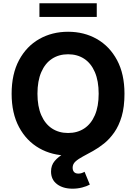

<svg xmlns="http://www.w3.org/2000/svg" viewBox="-20 -929 822 1159"><path d="M391 9.8Q294.4 9.8 217.1 -34.2Q139.8 -78.1 95 -161.6Q50.2 -245 50.2 -363.3Q50.2 -482.3 95 -566Q139.8 -649.7 217.1 -693.5Q294.4 -737.3 391 -737.3Q487.8 -737.3 564.7 -693.5Q641.7 -649.7 686.6 -566Q731.4 -482.3 731.4 -363.3Q731.4 -244.7 686.6 -161.3Q641.7 -77.8 564.7 -34Q487.8 9.8 391 9.8ZM391 -126.2Q447 -126.2 488.4 -153.5Q529.9 -180.8 552.7 -233.7Q575.6 -286.6 575.6 -363.3Q575.6 -440.4 552.7 -493.6Q529.9 -546.8 488.4 -574.1Q447 -601.4 391 -601.4Q335.4 -601.4 293.8 -574.1Q252.2 -546.8 229.2 -493.6Q206.1 -440.4 206.1 -363.3Q206.1 -286.6 229.2 -233.7Q252.2 -180.8 293.8 -153.5Q335.4 -126.2 391 -126.2ZM418 210Q360.3 210 324.2 182.7Q288.1 155.5 288.1 106.2Q288.1 68.9 309.9 43.1Q331.6 17.2 367.4 -2.9Q403.1 -23 445.9 -42.9Q488.8 -62.8 531.4 -87.9Q574.1 -113.1 609.9 -149Q645.6 -184.9 667.4 -236.9Q689.2 -288.9 689.2 -363.3H731.4Q731.4 -283.6 714.6 -226.5Q697.7 -169.4 669.7 -129.6Q641.7 -89.7 608.4 -63Q575.1 -36.2 541.7 -17.7Q508.2 0.9 480.2 15.8Q452.2 30.7 435.4 46.1Q418.5 61.6 418.5 83.3Q418.5 99.9 427.1 109.4Q435.8 118.9 453.3 118.9Q464.2 118.9 473.4 115.7Q482.6 112.5 490.4 107.9L522.2 185.3Q503.7 195.6 475.9 202.8Q448 210 418 210ZM564.1 -909.2V-826.8H218V-909.2Z"/></svg>

Font: GitLab Sans
Style: Regular
Weight: 400
Designer: Rasmus Andersson
Foundry: Modifications by GitLab B.V., manufactured by rsms
Version: Version 4.000;git-c8fb6b7